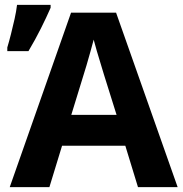

<svg xmlns="http://www.w3.org/2000/svg" viewBox="-20 -769 750 789"><path d="M547 0 495 -170H235L183 0H20L272 -717H457L710 0ZM459 -297 407 -463Q402 -480 394 -506Q386 -532 378 -559Q370 -586 365 -606Q360 -586 351.5 -556.5Q343 -527 335.5 -500.5Q328 -474 324 -463L273 -297ZM10 -559V-574Q17 -597 25 -628.5Q33 -660 40 -691.5Q47 -723 50 -749H188V-737Q171 -698 148 -652Q125 -606 97 -559Z"/></svg>

Font: Noto Sans
Style: Bold
Weight: 700
Designer: Monotype Design Team
Foundry: Monotype Imaging Inc.
Version: Version 2.000;GOOG;noto-source:20170915:90ef993387c0; ttfaut